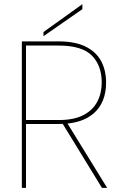

<svg xmlns="http://www.w3.org/2000/svg" viewBox="-20 -903 575 923"><path d="M469 -506Q469 -588 421.5 -636Q374 -684 261 -684H105V-326H263Q335 -326 380.5 -349.5Q426 -373 447.5 -414Q469 -455 469 -506ZM85 -704H261Q341 -704 391.5 -679Q442 -654 466 -609.5Q490 -565 490 -506Q490 -458 475 -421Q460 -384 431 -358.5Q402 -333 360 -320Q318 -307 263 -307H105V0H85ZM277 -315H301L495 0H470ZM189 -749 376 -883V-859L189 -729Z"/></svg>

Font: Poppins Devanagari Thin
Style: Regular
Weight: 100
Designer: Ninad Kale (Devanagari), Jonny Pinhorn (Latin)
Foundry: Indian Type Foundry
Version: 4.005